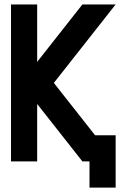

<svg xmlns="http://www.w3.org/2000/svg" viewBox="-20 -723 567 860"><path d="M146.5 -257.3V0H29.3V-703.1H146.5V-445.8L349.1 -703.1H498L221.2 -351.6L405.8 -117.2H498V117.2H380.9V0H349.1Z"/></svg>

Font: Gerhaus
Style: Regular
Weight: 400
Designer: GGBotNet
Foundry: GGBotNet
Version: 1.01